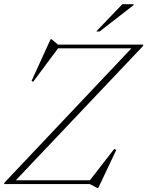

<svg xmlns="http://www.w3.org/2000/svg" viewBox="-32 -904 724 943"><path d="M672 -685 670 -677.5 38 -10.5 32 -18.5H409.5L529 -172.5L539 -167.5L450.5 19.5H446L409 0H-12L-9.5 -7.5L620 -673.5L640 -666.5H253L131 -502.5L123 -506.5L216.5 -711.5H221L252.5 -685ZM440.5 -749.5 569 -883.5H624.5L623 -878L457.5 -749.5Z"/></svg>

Font: Newsreader 36pt ExtraLight
Style: Italic
Weight: 250
Italic angle: -17°
Designer: Hugues Gentile
Foundry: Production Type
Version: Version 1.003